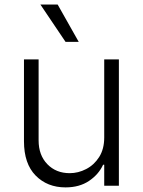

<svg xmlns="http://www.w3.org/2000/svg" viewBox="-20 -802 617 829"><path d="M430 -208.5V-545.5H493.3V0H430V-90.6H425.1Q405.9 -48.7 364.3 -20.8Q322.8 7.1 262.8 7.1Q184.3 7.1 133.9 -44Q83.5 -95.2 83.5 -192.1V-545.5H146.7V-196Q146.7 -132.1 184.3 -93.2Q221.9 -54.3 280.9 -54.3Q317.8 -54.3 352.1 -72.1Q386.4 -89.8 408.2 -124.1Q430 -158.4 430 -208.5ZM320 -621.1H263.1L154.5 -782.3H229Z"/></svg>

Font: Inter UI Light
Style: Regular
Weight: 300
Designer: Rasmus Andersson
Foundry: rsms
Version: 3.2;8d6f07862